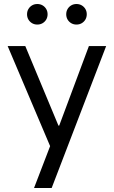

<svg xmlns="http://www.w3.org/2000/svg" viewBox="-20 -736 573 967"><path d="M18.6 -503.9H107.4L317.4 0H232.4ZM232.4 0 268.6 -103.5H284.2L276.4 -98.6L427.7 -503.9H514.6L240.2 210.9H151.4ZM116.2 -664.1Q116.2 -678.7 123 -690.4Q129.9 -702.1 141.6 -709Q153.3 -715.8 168 -715.8Q182.6 -715.8 194.3 -709Q206.1 -702.1 212.9 -690.4Q219.7 -678.7 219.7 -664.1Q219.7 -649.4 212.9 -637.7Q206.1 -626 194.3 -619.1Q182.6 -612.3 168 -612.3Q153.3 -612.3 141.6 -619.1Q129.9 -626 123 -637.7Q116.2 -649.4 116.2 -664.1ZM313.5 -664.1Q313.5 -678.7 320.3 -690.4Q327.1 -702.1 338.9 -709Q350.6 -715.8 365.2 -715.8Q379.9 -715.8 391.6 -709Q403.3 -702.1 410.2 -690.4Q417 -678.7 417 -664.1Q417 -649.4 410.2 -637.7Q403.3 -626 391.6 -619.1Q379.9 -612.3 365.2 -612.3Q350.6 -612.3 338.9 -619.1Q327.1 -626 320.3 -637.7Q313.5 -649.4 313.5 -664.1Z"/></svg>

Font: Wanted Sans Std Variable
Style: Regular
Weight: 400
Designer: Original Design by Kil Hyung-jin and Kang Hanbin, Wanted Lab, Inc;
Foundry: Wanted Lab, Inc.
Version: Version 1.003;Glyphs 3.2 (3227)